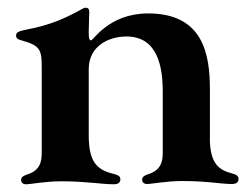

<svg xmlns="http://www.w3.org/2000/svg" viewBox="-20 -474 645 502"><path d="M47.9 7.8C60.7 7.8 96.9 0 141 0C204.5 0 245.7 7.8 277.7 7.8C284.8 7.8 294.7 6 294.7 -5C294.7 -12.4 290.1 -16 277.7 -19.2C231.2 -30.2 212 -52.6 212 -120.7V-293.3C212 -353.7 264.2 -378.6 310.7 -378.6C393.1 -378.6 405.9 -297.6 405.5 -231.5V-76C405.5 -53.6 402.3 -29.1 367.2 -18.5C355.5 -14.6 351.6 -10.3 351.6 -4.3C351.6 2.8 356.9 7.1 364.3 7.1C377.1 7.1 413.4 -0.7 457.4 -0.7C521 -0.7 557.9 7.1 585.9 7.1C593 7.1 603.7 5.3 603.7 -5.7C603.7 -13.5 599.1 -17.4 586.6 -20.6C550.8 -29.8 531.6 -47.2 528.8 -103V-238.6C529.1 -332.4 511.4 -438.9 367.2 -438.9C265.3 -438.9 224.1 -368.6 218.4 -368.6C213.8 -368.6 212.4 -372.2 212 -384.9C212 -387.1 212 -388.8 212 -391.3V-406.2V-391.3C212 -409.8 213.4 -431.8 213.4 -442.5C213.4 -450.3 210.2 -453.8 204.5 -453.8C200.6 -453.8 198.2 -452.8 193.5 -449.9C151.6 -426.8 113.3 -408.7 47.9 -396.3C31.6 -393.1 22 -390.3 22 -381C22 -373.6 27.3 -370.7 38 -367.9C87.4 -354.4 89.1 -341.6 89.1 -294.7V-75.3C89.1 -52.9 85.9 -28.4 50.8 -17.8C39.1 -13.8 35.2 -9.6 35.2 -3.6C35.2 3.6 40.5 7.8 47.9 7.8Z"/></svg>

Font: Margiela Serif Semibold
Style: Regular
Weight: 600
Designer: Andreas Faust, Stefan Endress
Version: Version 1.002;FEAKit 1.0